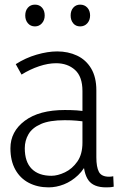

<svg xmlns="http://www.w3.org/2000/svg" viewBox="-20 -800 527 829"><path d="M340 -115 361 -110Q345 -70 317 -43.5Q289 -17 256 -4Q223 9 190 9Q142 9 104.5 -10.5Q67 -30 46 -68Q25 -106 25 -160Q25 -232 87 -278.5Q149 -325 260 -325Q287 -325 311 -323.5Q335 -322 358 -317V-273Q333 -277 310.5 -279Q288 -281 259 -281Q194 -281 156.5 -264.5Q119 -248 103 -220.5Q87 -193 87 -160Q87 -101 117 -71Q147 -41 202 -41Q229 -41 260.5 -56Q292 -71 314 -102.5Q336 -134 336 -184V-407Q336 -469 304 -498Q272 -527 222 -527Q188 -527 149 -514Q110 -501 73 -478L48 -523Q90 -550 138 -564Q186 -578 227 -578Q274 -578 312.5 -560Q351 -542 373.5 -504.5Q396 -467 396 -410V-121Q396 -79 407 -58Q418 -37 451 -37Q456 -37 460 -37.5Q464 -38 469 -39L471 6Q463 8 454.5 8.5Q446 9 438 9Q384 9 362 -21.5Q340 -52 340 -115ZM131 -686Q112 -686 100.5 -699.5Q89 -713 89 -733Q89 -754 100.5 -767Q112 -780 131 -780Q150 -780 161.5 -767Q173 -754 173 -733Q173 -713 161 -699.5Q149 -686 131 -686ZM326 -686Q307 -686 296 -699.5Q285 -713 285 -733Q285 -754 296.5 -767Q308 -780 326 -780Q345 -780 357 -767Q369 -754 369 -733Q369 -713 357 -699.5Q345 -686 326 -686Z"/></svg>

Font: Yaldevi Light
Style: Regular
Weight: 300
Designer: Sol Matas, Rajitha Manaperi, Kosala Senevirathne
Foundry: Mooniak
Version: Version 1.100